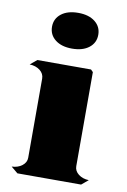

<svg xmlns="http://www.w3.org/2000/svg" viewBox="-85 -794 560 846"><g transform="rotate(10 195.5 -371.5)"><path d="M369 -25 339 0H54L24 -25Q52 -26 70.5 -40.5Q89 -55 89 -76V-430Q89 -452 70.5 -466.5Q52 -481 24 -482L54 -507H294L304 -497V-76Q304 -55 322.5 -40.5Q341 -26 369 -25ZM92 -663Q92 -699 120 -721Q148 -743 196 -743Q243 -743 271 -721Q299 -699 299 -663Q299 -627 271 -605Q243 -583 195 -583Q148 -583 120 -605Q92 -627 92 -663Z"/></g></svg>

Font: FFF_Oezguer-Guendem
Style: Bold
Weight: 700
Designer: bBox Type GmbH
Foundry: bBox Type GmbH
Version: Version 1.004